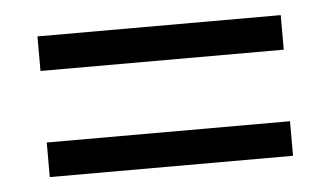

<svg xmlns="http://www.w3.org/2000/svg" viewBox="-31 -457 543 316"><g transform="rotate(-5 240.5 -299.0)"><path d="M40 -357.9V-415H441.9V-357.9ZM40 -182.6V-239.7H441.9V-182.6Z"/></g></svg>

Font: Cinzel Decorative Bold
Style: Regular
Weight: 700
Designer: Natanael Gama
Version: Version 1.001;PS 001.001;hotconv 1.0.56;makeotf.lib2.0.21325